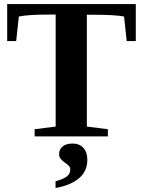

<svg xmlns="http://www.w3.org/2000/svg" viewBox="-20 -675 707 950"><path d="M151.4 0V-35.6L255.4 -48.8V-603H230.5Q118.7 -603 73.2 -593.3L60.1 -471.7H15.6V-654.8H651.9V-471.7H606.9L593.8 -593.3Q553.2 -602.1 433.6 -602.1H409.7V-48.8L513.7 -35.6V0ZM412.1 116.2Q412.1 171.4 371.8 206.3Q331.5 241.2 254.9 255.4V221.7Q292 211.9 309.8 198.7Q327.6 185.5 327.6 164.1Q327.6 151.9 319.1 144Q310.5 136.2 300 128.9Q289.6 121.6 281 112.1Q272.5 102.5 272.5 86.4Q272.5 63.5 290.3 49.3Q308.1 35.2 338.9 35.2Q372.6 35.2 392.3 56.6Q412.1 78.1 412.1 116.2Z"/></svg>

Font: Tinos
Style: Bold
Weight: 700
Designer: Steve Matteson
Foundry: Monotype Imaging Inc.
Version: Version 1.23